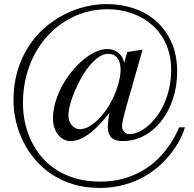

<svg xmlns="http://www.w3.org/2000/svg" viewBox="-20 -715 962 952"><path d="M550.3 -251.5Q568.8 -297.4 574.7 -334Q580.6 -370.6 575.4 -396Q570.3 -421.4 555.2 -434.8Q540 -448.2 517.1 -448.2Q492.7 -448.2 468.8 -431.4Q444.8 -414.6 422.9 -387.7Q400.9 -360.8 382.1 -327.1Q363.3 -293.5 349.1 -259.5Q335 -225.6 327.1 -195.1Q319.3 -164.6 319.3 -143.6Q319.3 -126 324.7 -112.8Q330.1 -99.6 338.4 -91.1Q346.7 -82.5 356.7 -78.4Q366.7 -74.2 375.5 -74.2Q399.4 -74.2 425.3 -89.8Q451.2 -105.5 474.6 -130.6Q498 -155.8 517.8 -187.5Q537.6 -219.2 550.3 -251.5ZM897 -83.5Q890.6 -60.5 875.5 -29.5Q860.4 1.5 835.9 34.7Q811.5 67.9 777.1 100.6Q742.7 133.3 697.8 159.2Q652.8 185.1 596.9 200.9Q541 216.8 473.6 216.8Q402.3 216.8 343.3 198.7Q284.2 180.7 236.8 149.4Q189.5 118.2 153.8 75.9Q118.2 33.7 94.5 -14.4Q70.8 -62.5 58.8 -114.7Q46.9 -167 46.9 -217.8Q46.9 -296.4 66.4 -362.3Q85.9 -428.2 119.4 -481.2Q152.8 -534.2 198 -574.2Q243.2 -614.3 294.7 -641.1Q346.2 -668 400.9 -681.4Q455.6 -694.8 508.8 -694.8Q580.6 -694.8 644 -673.3Q707.5 -651.9 755.1 -609.4Q802.7 -566.9 830.6 -504.4Q858.4 -441.9 858.4 -359.9Q858.4 -287.6 837.6 -224.9Q816.9 -162.1 780.5 -115.5Q744.1 -68.8 694.8 -42.2Q645.5 -15.6 588.9 -15.6Q557.1 -15.6 541 -26.1Q524.9 -36.6 519 -55.2Q513.2 -73.7 515.1 -99.1Q517.1 -124.5 522.5 -154.3Q504.4 -132.3 482.7 -107.9Q460.9 -83.5 436.5 -63Q412.1 -42.5 385.3 -29.1Q358.4 -15.6 330.1 -15.6Q313 -15.6 297.1 -23.2Q281.2 -30.8 269.3 -45.4Q257.3 -60.1 250 -80.8Q242.7 -101.6 242.7 -127.9Q242.7 -168 254.9 -209Q267.1 -250 287.6 -288.1Q308.1 -326.2 335.2 -359.6Q362.3 -393.1 392.1 -418Q421.9 -442.9 452.6 -457.3Q483.4 -471.7 510.7 -471.7Q534.2 -471.7 549.6 -464.1Q564.9 -456.5 574.7 -446Q584.5 -435.5 589.1 -423.8Q593.8 -412.1 595.7 -403.3L610.8 -457L687 -468.8L631.3 -273.4Q623 -245.6 615 -217Q606.9 -188.5 600.1 -163.3Q593.3 -138.2 589.1 -117.9Q585 -97.7 585 -86.4Q585 -83 586.7 -76.9Q588.4 -70.8 592.5 -64.7Q596.7 -58.6 604 -54.2Q611.3 -49.8 622.6 -49.8Q641.6 -49.8 664.6 -59.6Q687.5 -69.3 710.4 -88.1Q733.4 -106.9 754.6 -134.3Q775.9 -161.6 792.2 -197Q808.6 -232.4 818.6 -275.6Q828.6 -318.8 828.6 -369.1Q828.6 -439.5 803.7 -495.4Q778.8 -551.3 735.6 -589.8Q692.4 -628.4 634.8 -648.9Q577.1 -669.4 512.2 -669.4Q455.6 -669.4 402.8 -654.1Q350.1 -638.7 303.5 -609.9Q256.8 -581.1 218.3 -539.8Q179.7 -498.5 152.1 -446.8Q124.5 -395 109.1 -333.7Q93.8 -272.5 93.8 -204.1Q93.8 -154.8 104 -106.9Q114.3 -59.1 135.3 -15.6Q156.2 27.8 187.7 64.7Q219.2 101.6 261.7 128.4Q304.2 155.3 357.9 170.4Q411.6 185.5 476.6 185.5Q538.1 185.5 588.6 171.6Q639.2 157.7 679.4 135.3Q719.7 112.8 751 84Q782.2 55.2 805.2 25.1Q828.1 -4.9 843.5 -33.2Q858.9 -61.5 868.7 -83.5Z"/></svg>

Font: Doulos SIL Eur
Style: Regular
Weight: 400
Designer: Walt Agee, Victor Gaultney, Peter Martin, Debbi Hosken, Becca Hirsbrunner
Foundry: SIL International
Version: Version 5.000